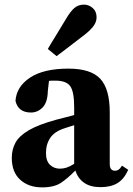

<svg xmlns="http://www.w3.org/2000/svg" viewBox="-20 -796 575 831"><path d="M415 14Q371 14 344 -5Q317 -24 306 -58Q273 -24 243.5 -4.5Q214 15 162 15Q104 15 67.5 -18Q31 -51 31 -113Q31 -149 47 -178.5Q63 -208 105 -232.5Q147 -257 224 -278Q244 -283 263 -288Q282 -293 301 -298V-332Q301 -399 284 -423Q267 -447 219 -447Q212 -447 206 -447Q200 -447 192 -446L187 -402Q186 -353 164.5 -331Q143 -309 114 -309Q59 -309 47 -359Q51 -421 110 -460Q169 -499 276 -499Q373 -499 414 -455Q455 -411 455 -310V-86Q455 -57 478 -57Q486 -57 493 -61.5Q500 -66 508 -79L535 -61Q517 -21 488.5 -3.5Q460 14 415 14ZM179 -134Q179 -99 196.5 -82.5Q214 -66 239 -66Q254 -66 268 -70.5Q282 -75 301 -87V-254Q291 -251 281.5 -248Q272 -245 263 -242Q217 -228 198 -200Q179 -172 179 -134ZM187 -584Q200 -607 217 -634Q234 -661 265 -713Q285 -747 302 -761.5Q319 -776 344 -776Q364 -776 381 -761.5Q398 -747 398 -721Q398 -699 381.5 -679Q365 -659 335 -637Q292 -604 268.5 -586Q245 -568 225 -553Z"/></svg>

Font: Source Serif 4
Style: Bold
Weight: 700
Designer: Frank Grießhammer
Foundry: Adobe
Version: Version 4.005;hotconv 1.1.0;makeotfexe 2.6.0